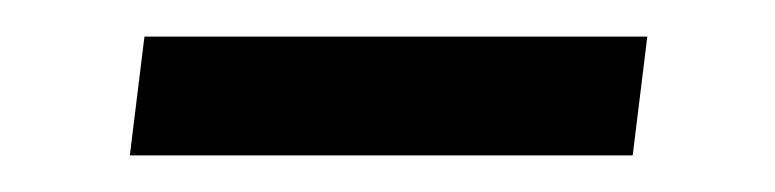

<svg xmlns="http://www.w3.org/2000/svg" viewBox="-20 -269 424 105"><path d="M59 -249H334L326 -184H51Z"/></svg>

Font: Rasa Medium
Style: Italic
Weight: 500
Italic angle: -7.10001°
Designer: Anna Giedrys (Yrsa+Rasa design), David Brezina (Yrsa art-direction, Rasa art-direction, design)
Foundry: Rosetta Type Foundry
Version: Version 2.004